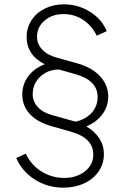

<svg xmlns="http://www.w3.org/2000/svg" viewBox="-20 -777 586 887"><path d="M55 -47 99 -67Q125 -13 173 16Q221 45 276 45Q334 45 372.5 14.5Q411 -16 411 -63Q411 -139 310 -168L218 -194Q152 -213 117.5 -250.5Q83 -288 83 -340Q83 -389 111.5 -426Q140 -463 187 -480Q145 -501 124 -533Q103 -565 103 -606Q103 -649 125.5 -683.5Q148 -718 187.5 -737.5Q227 -757 275 -757Q341 -757 396 -722.5Q451 -688 473 -633L427 -612Q404 -659 363.5 -685.5Q323 -712 274 -712Q221 -712 186 -682Q151 -652 151 -607Q151 -574 175 -548Q199 -522 245 -510L338 -484Q405 -465 442.5 -424.5Q480 -384 480 -331Q480 -285 452.5 -248.5Q425 -212 379 -193Q418 -170 439 -137.5Q460 -105 460 -65Q460 -21 436 14.5Q412 50 369 70Q326 90 273 90Q200 90 141 52.5Q82 15 55 -47ZM225 -244 318 -218 329 -215Q375 -225 403 -255.5Q431 -286 431 -329Q431 -405 330 -434L252 -456Q200 -455 165.5 -422.5Q131 -390 131 -341Q131 -308 155 -282Q179 -256 225 -244Z"/></svg>

Font: Eudoxus Sans ExtraLight
Style: Regular
Weight: 200
Designer: Stijn de Vries
Foundry: tokotype
Version: Version 2.005